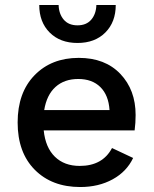

<svg xmlns="http://www.w3.org/2000/svg" viewBox="-20 -743 618 773"><path d="M138 -723H216Q217 -687 236.5 -664Q256 -641 292 -641Q328 -641 347.5 -664Q367 -687 368 -723H446Q446 -654 404 -612Q362 -570 292 -570Q222 -570 180 -612Q138 -654 138 -723ZM526 -280Q526 -248 522 -218H156Q163 -149 201 -112Q239 -75 301 -75Q393 -75 431 -147L516 -107Q490 -52 433.5 -21Q377 10 303 10Q189 10 120 -59.5Q51 -129 51 -250Q51 -370 119 -440Q187 -510 297 -510Q403 -510 464.5 -445.5Q526 -381 526 -280ZM158 -300H421Q417 -360 384 -392.5Q351 -425 295 -425Q239 -425 203.5 -393Q168 -361 158 -300Z"/></svg>

Font: Elaine Sans Medium
Style: Regular
Weight: 500
Designer: Wei Huang
Foundry: Wei Huang
Version: Version 2.001;PS 002.001;hotconv 1.0.88;makeotf.lib2.5.64775